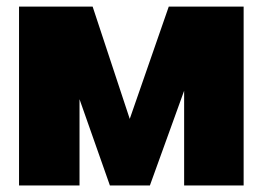

<svg xmlns="http://www.w3.org/2000/svg" viewBox="-20 -566 802 586"><path d="M376 -203.1 495.1 -545.9H723.6V0H542V-289.1L437.5 0H315.4L222.7 -263.2V0H38.1V-545.9H262.7Z"/></svg>

Font: Inter Tight Black
Style: Regular
Weight: 900
Designer: Rasmus Andersson
Foundry: rsms
Version: Version 3.004; ttfautohint (v1.8.4.7-5d5b)